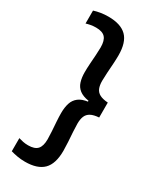

<svg xmlns="http://www.w3.org/2000/svg" viewBox="-205 -735 749 919"><g transform="rotate(30 169.5 -276.0)"><path d="M26.5 -665Q43.5 -670.5 63.8 -673.8Q84 -677 105.5 -677Q174 -677 206.8 -644.5Q239.5 -612 239.5 -540Q239.5 -520.5 237.8 -493.5Q236 -466.5 234.2 -440.2Q232.5 -414 232.5 -395.5Q232.5 -371.5 239.2 -355Q246 -338.5 262.5 -329.8Q279 -321 308 -319V-236.5Q279 -234.5 262.5 -225.5Q246 -216.5 239.2 -200Q232.5 -183.5 232.5 -159Q232.5 -141 234.2 -114.5Q236 -88 237.8 -60.8Q239.5 -33.5 239.5 -13Q239.5 59 206.8 91.8Q174 124.5 105.5 124.5Q84 124.5 63.8 121Q43.5 117.5 26.5 112.5V40Q37.5 43.5 50.8 46.2Q64 49 79.5 49Q115.5 49 131 32Q146.5 15 146.5 -23Q146.5 -40.5 144.8 -66Q143 -91.5 141.2 -118Q139.5 -144.5 139.5 -164Q139.5 -195 147 -218.8Q154.5 -242.5 173.8 -257.2Q193 -272 227.5 -276L223.5 -271V-280.5Q191 -285.5 172.5 -299.8Q154 -314 146.8 -337Q139.5 -360 139.5 -390.5Q139.5 -410 141.2 -436.2Q143 -462.5 144.8 -488Q146.5 -513.5 146.5 -530.5Q146.5 -568.5 131.2 -585.2Q116 -602 80.5 -602Q65 -602 51.2 -599.5Q37.5 -597 26.5 -593.5Z"/></g></svg>

Font: Anek Bangla Medium Medium
Style: Regular
Weight: 500
Version: Version 1.003